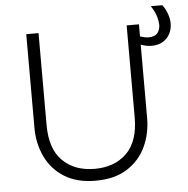

<svg xmlns="http://www.w3.org/2000/svg" viewBox="-55 -834 886 903"><g transform="rotate(-5 388.0 -382.5)"><path d="M361 15Q272 15 213 -22.2Q154 -59.5 124.5 -121.5Q95 -183.5 95 -258V-700H153V-266Q153 -153 209.8 -97Q266.5 -41 361 -41Q455.5 -41 512.2 -97Q569 -153 569 -266V-700H627V-258Q627 -183.5 597.5 -121.5Q568 -59.5 509 -22.2Q450 15 361 15ZM677 -594Q653 -594 625 -604.8Q597 -615.5 573 -628V-665Q596.5 -654 622.8 -644.5Q649 -635 667 -635Q696.5 -635 709.2 -650.5Q722 -666 722 -690Q722 -704.5 715.5 -728Q709 -751.5 690 -780H744.5Q760.5 -758.5 768.2 -735.2Q776 -712 776 -691Q776 -665 764.8 -643Q753.5 -621 731.5 -607.5Q709.5 -594 677 -594Z"/></g></svg>

Font: Geologica-Sharp
Style: Regular
Weight: 100
Designer: Sindre Bremnes, Frode Helland
Foundry: Monokrom Skriftforlag AS
Version: Version 1.010;gftools[0.9.28]